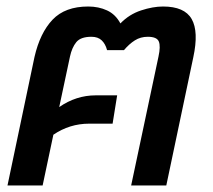

<svg xmlns="http://www.w3.org/2000/svg" viewBox="-20 -570 655 590"><path d="M3 0 86 -395Q103 -469 141.5 -509.5Q180 -550 251 -550Q283 -550 309 -538Q335 -526 350 -498Q377 -526 413.5 -538Q450 -550 481 -550Q547 -550 569 -511.5Q591 -473 574 -394L491 0H383L467 -396Q474 -428 468 -442.5Q462 -457 434 -457Q412 -457 394.5 -446Q377 -435 361 -416H309Q304 -435 292.5 -446Q281 -457 261 -457Q228 -457 214.5 -440.5Q201 -424 195 -396L162 -241Q214 -277 274 -277H340L326 -190H254Q194 -190 144 -156L111 0Z"/></svg>

Font: Kanit
Style: Italic
Weight: 400
Italic angle: -12°
Designer: Katatrad Team
Foundry: CadsonDemak
Version: Version 2.000; ttfautohint (v1.8.3)